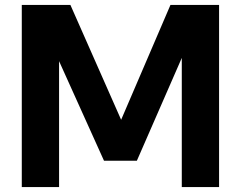

<svg xmlns="http://www.w3.org/2000/svg" viewBox="-20 -760 978 780"><path d="M68.5 0V-740H266L482 -251H462.5L672.5 -740H870V0H718.5V-598H750.5L536 -107H402.5L181 -598H220V0Z"/></svg>

Font: Encode Sans Condensed Thin
Style: Bold
Weight: 700
Version: Version 3.002